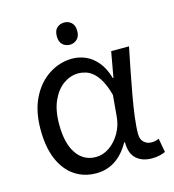

<svg xmlns="http://www.w3.org/2000/svg" viewBox="-111 -830 847 935"><g transform="rotate(-15 312.5 -362.0)"><path d="M298 -737Q318 -737 333.5 -723.5Q349 -710 349 -681Q349 -653 333.5 -639Q318 -625 298 -625Q276 -625 261 -639Q246 -653 246 -681Q246 -710 261 -723.5Q276 -737 298 -737ZM260 13Q199 13 152 -18.5Q105 -50 78.5 -111.5Q52 -173 52 -262Q52 -356 85 -421.5Q118 -487 172.5 -522Q227 -557 290 -557Q324 -557 356.5 -543Q389 -529 415.5 -497.5Q442 -466 457 -414H460L483 -543H573Q562 -490 550.5 -431Q539 -372 528.5 -314.5Q518 -257 511.5 -206.5Q505 -156 505 -119Q505 -92 520.5 -77.5Q536 -63 559 -63Q568 -63 578 -65Q588 -67 596 -71L609 -1Q598 4 581 8.5Q564 13 540 13Q492 13 462.5 -13.5Q433 -40 433 -97H429Q367 13 260 13ZM279 -64Q315 -64 347.5 -86.5Q380 -109 402 -147.5Q424 -186 427 -232L436 -335Q424 -379 408.5 -407.5Q393 -436 375 -452Q357 -468 337.5 -474Q318 -480 299 -480Q260 -480 225 -455.5Q190 -431 168 -383Q146 -335 146 -263Q146 -168 181.5 -116Q217 -64 279 -64Z"/></g></svg>

Font: hexubangla05
Style: Book
Weight: 400
Designer: Jelle Bosma - Monotype Design Team
Foundry: Monotype Imaging Inc.
Version: Version 2.003